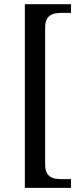

<svg xmlns="http://www.w3.org/2000/svg" viewBox="-20 -780 400 928"><path d="M100.1 127.9V-759.8H323.2V-717.8H279.8Q263.2 -717.8 248.3 -715.3Q233.4 -712.9 222.2 -705.3Q210.9 -697.8 204.6 -683.6Q198.2 -669.4 198.2 -646V14.2Q198.2 37.6 204.6 51.8Q210.9 65.9 222.2 73.5Q233.4 81.1 248.3 83.5Q263.2 85.9 279.8 85.9H323.2V127.9Z"/></svg>

Font: Noto Serif
Style: Regular
Weight: 400
Designer: Monotype Design team
Foundry: Monotype Imaging Inc.
Version: Version 1.02